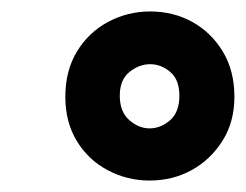

<svg xmlns="http://www.w3.org/2000/svg" viewBox="-20 -732 429 335"><path d="M241 -417Q202 -417 168 -435Q134 -453 114 -486Q94 -519 94 -563Q94 -609 114.5 -642.5Q135 -676 169 -694Q203 -712 242 -712Q282 -712 315 -694Q348 -676 368.5 -642.5Q389 -609 389 -563Q389 -519 368 -486Q347 -453 314 -435Q281 -417 241 -417ZM241 -508Q260 -508 276.5 -522Q293 -536 293 -565Q293 -593 277 -606.5Q261 -620 242 -620Q223 -620 206 -606.5Q189 -593 189 -565Q189 -537 205.5 -522.5Q222 -508 241 -508Z"/></svg>

Font: DM Sans 12pt Black
Style: Italic
Weight: 900
Italic angle: -10°
Version: Version 4.004;gftools[0.9.30]